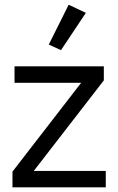

<svg xmlns="http://www.w3.org/2000/svg" viewBox="-20 -799 504 819"><path d="M33.2 0H431.2V-69.8H124L422.9 -456.1V-516.1H42V-445.8H326.2L33.2 -66.9ZM240.2 -585 346.2 -744.1 272.9 -778.8 188 -608.9Z"/></svg>

Font: Plexus Sans
Style: Regular
Weight: 400
Version: Version 2.001;PS 002.001;hotconv 1.0.70;makeotf.lib2.5.58329